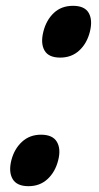

<svg xmlns="http://www.w3.org/2000/svg" viewBox="-20 -630 339 660"><path d="M289 -521Q279 -481 252.5 -456.5Q226 -432 187 -432Q147 -432 133 -456.5Q119 -481 129 -521Q139 -561 165 -585.5Q191 -610 231 -610Q271 -610 285 -585.5Q299 -561 289 -521ZM180 -79Q170 -39 143.5 -14.5Q117 10 78 10Q38 10 23.5 -14.5Q9 -39 19 -79Q29 -118 55.5 -142.5Q82 -167 121 -167Q161 -167 175.5 -142.5Q190 -118 180 -79Z"/></svg>

Font: TypoPRO Sinkin Sans
Style: 500 Medium Italic
Weight: 500
Italic angle: -112°
Designer: Keith Bates
Foundry: K-Type
Version: Sinkin Sans (version 1.0)  by Keith Bates   •   © 2014   www